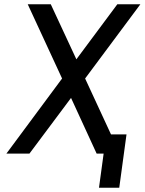

<svg xmlns="http://www.w3.org/2000/svg" viewBox="-20 -720 678 900"><path d="M530 -700 338 -442 218 -700H110L271 -352L10 0H118L313 -261L433 0H542L379 -352L638 -700ZM444 160H539L573 -90H478Z"/></svg>

Font: Unageo
Style: Medium-Italic
Weight: 500
Designer: Richard Sepsi
Foundry: Richard Sepsi
Version: Version 2.000